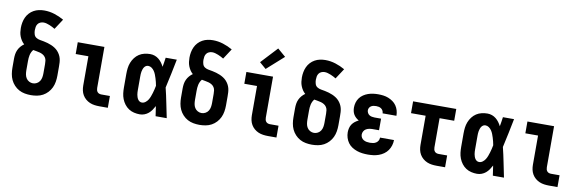

<svg xmlns="http://www.w3.org/2000/svg" viewBox="-53 -1222 5106 1682"><g transform="rotate(10 2500.0 -381.5)"><path d="M250 8Q223 8 195.5 3Q168 -2 144 -15Q120 -28 101 -48.5Q82 -69 70.5 -93.5Q59 -118 54.5 -145.5Q50 -173 50 -200V-281Q50 -301 53 -321Q56 -341 64.5 -359.5Q73 -378 86.5 -393.5Q100 -409 116 -420Q102 -432 91.5 -448Q81 -464 74 -482Q67 -500 64.5 -519Q62 -538 62 -557Q62 -581 66.5 -605Q71 -629 81 -651Q91 -673 107.5 -691Q124 -709 145.5 -721Q167 -733 191 -738Q215 -743 239 -743Q285 -743 329.5 -729Q374 -715 414 -692L354 -600Q342 -607 330 -613.5Q318 -620 305 -625Q292 -630 278.5 -634Q265 -638 251 -638Q236 -638 222 -632Q208 -626 199.5 -614Q191 -602 188.5 -587.5Q186 -573 186 -558Q186 -540 191.5 -522Q197 -504 212 -494.5Q227 -485 245 -482Q263 -479 281 -475.5Q299 -472 316 -467Q333 -462 349.5 -455Q366 -448 381.5 -438Q397 -428 409 -415Q421 -402 430 -386Q439 -370 443.5 -352.5Q448 -335 449 -317Q450 -299 450 -281V-200Q450 -173 445.5 -145.5Q441 -118 429.5 -93.5Q418 -69 399 -48.5Q380 -28 356 -15Q332 -2 304.5 3Q277 8 250 8ZM250 -97Q268 -97 284.5 -106Q301 -115 310.5 -130.5Q320 -146 323 -164Q326 -182 326 -200V-281Q326 -297 324 -312Q322 -327 313.5 -340Q305 -353 291.5 -361Q278 -369 263.5 -373Q249 -377 233.5 -379.5Q218 -382 203 -385Q194 -375 188 -362Q182 -349 179 -335.5Q176 -322 175 -308.5Q174 -295 174 -281V-200Q174 -182 177 -164Q180 -146 189.5 -130.5Q199 -115 215.5 -106Q232 -97 250 -97Z M858 0Q837 0 815 -3Q793 -6 773 -14.5Q753 -23 736 -37.5Q719 -52 708 -71Q697 -90 692.5 -111.5Q688 -133 688 -155V-415H575V-520H812V-155Q812 -145 814.5 -135.5Q817 -126 823.5 -118.5Q830 -111 839.5 -108Q849 -105 858 -105H934V0Z M1219 8Q1193 8 1167.5 2Q1142 -4 1120.5 -18Q1099 -32 1083 -53Q1067 -74 1057.5 -98.5Q1048 -123 1045 -148.5Q1042 -174 1042 -200V-320Q1042 -346 1045 -371.5Q1048 -397 1057.5 -421.5Q1067 -446 1083 -467Q1099 -488 1120.5 -502Q1142 -516 1167.5 -522Q1193 -528 1219 -528Q1240 -528 1259.5 -521Q1279 -514 1295 -501Q1311 -488 1323 -471.5Q1335 -455 1344 -437Q1348 -457 1351 -478Q1354 -499 1357 -520H1456Q1443 -456 1430 -391.5Q1417 -327 1402 -263Q1418 -198 1431 -132Q1444 -66 1458 0H1359Q1356 -22 1352.5 -44Q1349 -66 1346 -88Q1336 -69 1324 -51.5Q1312 -34 1296 -20.5Q1280 -7 1260 0.5Q1240 8 1219 8ZM1219 -97Q1236 -97 1250.5 -108Q1265 -119 1274 -133.5Q1283 -148 1289 -164Q1295 -180 1300 -196.5Q1305 -213 1309 -230Q1313 -247 1316 -263Q1313 -280 1309 -296Q1305 -312 1300 -328Q1295 -344 1289 -359.5Q1283 -375 1273.5 -389Q1264 -403 1250 -413Q1236 -423 1219 -423Q1208 -423 1199 -417.5Q1190 -412 1184 -403Q1178 -394 1174.5 -383.5Q1171 -373 1169 -362.5Q1167 -352 1166.5 -341.5Q1166 -331 1166 -320V-200Q1166 -189 1166.5 -178.5Q1167 -168 1169 -157.5Q1171 -147 1174.5 -136.5Q1178 -126 1184 -117Q1190 -108 1199 -102.5Q1208 -97 1219 -97Z M1750 8Q1723 8 1695.5 3Q1668 -2 1644 -15Q1620 -28 1601 -48.5Q1582 -69 1570.5 -93.5Q1559 -118 1554.5 -145.5Q1550 -173 1550 -200V-281Q1550 -301 1553 -321Q1556 -341 1564.5 -359.5Q1573 -378 1586.5 -393.5Q1600 -409 1616 -420Q1602 -432 1591.5 -448Q1581 -464 1574 -482Q1567 -500 1564.5 -519Q1562 -538 1562 -557Q1562 -581 1566.5 -605Q1571 -629 1581 -651Q1591 -673 1607.5 -691Q1624 -709 1645.5 -721Q1667 -733 1691 -738Q1715 -743 1739 -743Q1785 -743 1829.5 -729Q1874 -715 1914 -692L1854 -600Q1842 -607 1830 -613.5Q1818 -620 1805 -625Q1792 -630 1778.5 -634Q1765 -638 1751 -638Q1736 -638 1722 -632Q1708 -626 1699.5 -614Q1691 -602 1688.5 -587.5Q1686 -573 1686 -558Q1686 -540 1691.5 -522Q1697 -504 1712 -494.5Q1727 -485 1745 -482Q1763 -479 1781 -475.5Q1799 -472 1816 -467Q1833 -462 1849.5 -455Q1866 -448 1881.5 -438Q1897 -428 1909 -415Q1921 -402 1930 -386Q1939 -370 1943.5 -352.5Q1948 -335 1949 -317Q1950 -299 1950 -281V-200Q1950 -173 1945.5 -145.5Q1941 -118 1929.5 -93.5Q1918 -69 1899 -48.5Q1880 -28 1856 -15Q1832 -2 1804.5 3Q1777 8 1750 8ZM1750 -97Q1768 -97 1784.5 -106Q1801 -115 1810.5 -130.5Q1820 -146 1823 -164Q1826 -182 1826 -200V-281Q1826 -297 1824 -312Q1822 -327 1813.5 -340Q1805 -353 1791.5 -361Q1778 -369 1763.5 -373Q1749 -377 1733.5 -379.5Q1718 -382 1703 -385Q1694 -375 1688 -362Q1682 -349 1679 -335.5Q1676 -322 1675 -308.5Q1674 -295 1674 -281V-200Q1674 -182 1677 -164Q1680 -146 1689.5 -130.5Q1699 -115 1715.5 -106Q1732 -97 1750 -97Z M2358 0Q2337 0 2315 -3Q2293 -6 2273 -14.5Q2253 -23 2236 -37.5Q2219 -52 2208 -71Q2197 -90 2192.5 -111.5Q2188 -133 2188 -155V-415H2075V-520H2312V-155Q2312 -145 2314.5 -135.5Q2317 -126 2323.5 -118.5Q2330 -111 2339.5 -108Q2349 -105 2358 -105H2434V0ZM2236 -575 2178 -625 2314 -771 2386 -709Z M2750 8Q2723 8 2695.5 3Q2668 -2 2644 -15Q2620 -28 2601 -48.5Q2582 -69 2570.5 -93.5Q2559 -118 2554.5 -145.5Q2550 -173 2550 -200V-281Q2550 -301 2553 -321Q2556 -341 2564.5 -359.5Q2573 -378 2586.5 -393.5Q2600 -409 2616 -420Q2602 -432 2591.5 -448Q2581 -464 2574 -482Q2567 -500 2564.5 -519Q2562 -538 2562 -557Q2562 -581 2566.5 -605Q2571 -629 2581 -651Q2591 -673 2607.5 -691Q2624 -709 2645.5 -721Q2667 -733 2691 -738Q2715 -743 2739 -743Q2785 -743 2829.5 -729Q2874 -715 2914 -692L2854 -600Q2842 -607 2830 -613.5Q2818 -620 2805 -625Q2792 -630 2778.5 -634Q2765 -638 2751 -638Q2736 -638 2722 -632Q2708 -626 2699.5 -614Q2691 -602 2688.5 -587.5Q2686 -573 2686 -558Q2686 -540 2691.5 -522Q2697 -504 2712 -494.5Q2727 -485 2745 -482Q2763 -479 2781 -475.5Q2799 -472 2816 -467Q2833 -462 2849.5 -455Q2866 -448 2881.5 -438Q2897 -428 2909 -415Q2921 -402 2930 -386Q2939 -370 2943.5 -352.5Q2948 -335 2949 -317Q2950 -299 2950 -281V-200Q2950 -173 2945.5 -145.5Q2941 -118 2929.5 -93.5Q2918 -69 2899 -48.5Q2880 -28 2856 -15Q2832 -2 2804.5 3Q2777 8 2750 8ZM2750 -97Q2768 -97 2784.5 -106Q2801 -115 2810.5 -130.5Q2820 -146 2823 -164Q2826 -182 2826 -200V-281Q2826 -297 2824 -312Q2822 -327 2813.5 -340Q2805 -353 2791.5 -361Q2778 -369 2763.5 -373Q2749 -377 2733.5 -379.5Q2718 -382 2703 -385Q2694 -375 2688 -362Q2682 -349 2679 -335.5Q2676 -322 2675 -308.5Q2674 -295 2674 -281V-200Q2674 -182 2677 -164Q2680 -146 2689.5 -130.5Q2699 -115 2715.5 -106Q2732 -97 2750 -97Z M3248 8Q3223 8 3198.5 5Q3174 2 3150.5 -6Q3127 -14 3106 -27.5Q3085 -41 3070.5 -61Q3056 -81 3048.5 -105Q3041 -129 3041 -154Q3041 -172 3045.5 -191Q3050 -210 3060.5 -225.5Q3071 -241 3086 -252.5Q3101 -264 3118 -272Q3104 -280 3092 -291Q3080 -302 3072 -315.5Q3064 -329 3060.5 -345Q3057 -361 3057 -377Q3057 -400 3063.5 -422Q3070 -444 3083.5 -462.5Q3097 -481 3116.5 -494Q3136 -507 3157.5 -514.5Q3179 -522 3201.5 -525Q3224 -528 3247 -528Q3270 -528 3293 -525Q3316 -522 3337.5 -513.5Q3359 -505 3378 -491.5Q3397 -478 3410 -459Q3423 -440 3429.5 -417.5Q3436 -395 3436 -372Q3436 -371 3436 -370.5Q3436 -370 3436 -370H3313Q3313 -370 3313 -370Q3313 -370 3313 -371Q3313 -382 3307.5 -393Q3302 -404 3292 -411Q3282 -418 3270.5 -420.5Q3259 -423 3247 -423Q3236 -423 3224.5 -421Q3213 -419 3203 -413Q3193 -407 3187 -396.5Q3181 -386 3181 -375Q3181 -375 3181 -375Q3181 -375 3181 -375Q3181 -363 3187 -351.5Q3193 -340 3203 -333.5Q3213 -327 3225.5 -324.5Q3238 -322 3250 -322H3308V-219H3250Q3235 -219 3220 -216Q3205 -213 3192.5 -205.5Q3180 -198 3172.5 -184.5Q3165 -171 3165 -156Q3165 -141 3172.5 -128.5Q3180 -116 3192.5 -109Q3205 -102 3219 -99.5Q3233 -97 3248 -97Q3262 -97 3276 -99.5Q3290 -102 3302 -109.5Q3314 -117 3321 -129.5Q3328 -142 3328 -157H3452Q3452 -157 3452 -157Q3452 -157 3452 -157Q3452 -132 3444.5 -108Q3437 -84 3423 -64Q3409 -44 3388.5 -29.5Q3368 -15 3344.5 -6.5Q3321 2 3296.5 5Q3272 8 3248 8Z M3858 0Q3837 0 3815 -3Q3793 -6 3773 -14.5Q3753 -23 3736 -37.5Q3719 -52 3708 -71Q3697 -90 3692.5 -111.5Q3688 -133 3688 -155V-415H3558V-520H3942V-415H3812V-155Q3812 -145 3814.5 -135.5Q3817 -126 3823.5 -118.5Q3830 -111 3839.5 -108Q3849 -105 3858 -105H3934V0Z M4219 8Q4193 8 4167.5 2Q4142 -4 4120.5 -18Q4099 -32 4083 -53Q4067 -74 4057.5 -98.5Q4048 -123 4045 -148.5Q4042 -174 4042 -200V-320Q4042 -346 4045 -371.5Q4048 -397 4057.5 -421.5Q4067 -446 4083 -467Q4099 -488 4120.5 -502Q4142 -516 4167.5 -522Q4193 -528 4219 -528Q4240 -528 4259.5 -521Q4279 -514 4295 -501Q4311 -488 4323 -471.5Q4335 -455 4344 -437Q4348 -457 4351 -478Q4354 -499 4357 -520H4456Q4443 -456 4430 -391.5Q4417 -327 4402 -263Q4418 -198 4431 -132Q4444 -66 4458 0H4359Q4356 -22 4352.5 -44Q4349 -66 4346 -88Q4336 -69 4324 -51.5Q4312 -34 4296 -20.5Q4280 -7 4260 0.5Q4240 8 4219 8ZM4219 -97Q4236 -97 4250.5 -108Q4265 -119 4274 -133.5Q4283 -148 4289 -164Q4295 -180 4300 -196.5Q4305 -213 4309 -230Q4313 -247 4316 -263Q4313 -280 4309 -296Q4305 -312 4300 -328Q4295 -344 4289 -359.5Q4283 -375 4273.5 -389Q4264 -403 4250 -413Q4236 -423 4219 -423Q4208 -423 4199 -417.5Q4190 -412 4184 -403Q4178 -394 4174.5 -383.5Q4171 -373 4169 -362.5Q4167 -352 4166.5 -341.5Q4166 -331 4166 -320V-200Q4166 -189 4166.5 -178.5Q4167 -168 4169 -157.5Q4171 -147 4174.5 -136.5Q4178 -126 4184 -117Q4190 -108 4199 -102.5Q4208 -97 4219 -97Z M4858 0Q4837 0 4815 -3Q4793 -6 4773 -14.5Q4753 -23 4736 -37.5Q4719 -52 4708 -71Q4697 -90 4692.5 -111.5Q4688 -133 4688 -155V-415H4575V-520H4812V-155Q4812 -145 4814.5 -135.5Q4817 -126 4823.5 -118.5Q4830 -111 4839.5 -108Q4849 -105 4858 -105H4934V0Z"/></g></svg>

Font: Iosevka SS04 Extrabold
Style: Regular
Weight: 800
Monospace: yes
Designer: Belleve Invis
Foundry: Belleve Invis
Version: Version 19.0.0; ttfautohint (v1.8.4)